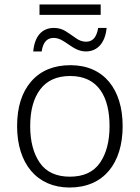

<svg xmlns="http://www.w3.org/2000/svg" viewBox="-20 -836 630 866"><path d="M434.1 -769V-815.9H158.2V-769ZM168 -604C174.3 -648.4 194.3 -665 222.2 -665C272.9 -665 305.7 -604 367.2 -604C420.4 -604 454.6 -643.6 460.9 -710H422.9C415 -664.6 396 -647.9 368.2 -647.9C352.1 -647.9 336.9 -653.3 322.8 -663.6C308.1 -673.8 293 -684.6 276.9 -694.8C260.7 -705.1 243.2 -710 223.1 -710C168.5 -710 136.2 -671.9 129.9 -604ZM533.2 -267.1C533.2 -431.2 450.2 -542 297.9 -542C222.7 -542 163.6 -517.6 121.1 -469.2C78.6 -420.4 57.1 -353 57.1 -267.1C57.1 -98.6 146 9.8 293.9 9.8C448.2 9.8 533.2 -100.1 533.2 -267.1ZM116.2 -267.1C116.2 -337.9 131.3 -393.1 161.6 -433.1C191.9 -473.1 236.8 -493.2 296.9 -493.2C422.9 -493.2 474.1 -398.9 474.1 -267.1C474.1 -199.2 460 -144 431.2 -102.1C402.3 -60.1 356.9 -39.1 294.9 -39.1C233.9 -39.1 188.5 -60.1 159.7 -101.6C130.9 -143.1 116.2 -198.2 116.2 -267.1Z"/></svg>

Font: Noto Reveo Sans
Style: Regular
Weight: 300
Designer: Monotype Design Team
Foundry: Monotype Imaging Inc.
Version: Version 2.007